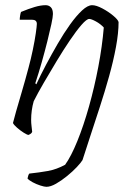

<svg xmlns="http://www.w3.org/2000/svg" viewBox="-20 -520 522 740"><path d="M30 -46Q33 -59 42 -90.5Q51 -122 64 -166Q77 -210 90 -259Q99 -292 106.5 -328Q114 -364 118 -392Q122 -420 122 -428Q122 -444 103 -444H56Q56 -450 57.5 -459.5Q59 -469 61 -474Q90 -486 113.5 -493Q137 -500 156 -500Q168 -500 176 -492Q184 -484 184 -466Q184 -455 178 -427Q172 -399 162.5 -361Q153 -323 141 -280.5Q129 -238 116 -199L120 -195Q136 -230 157.5 -270.5Q179 -311 202.5 -351.5Q226 -392 250 -425.5Q274 -459 296 -479.5Q318 -500 335 -500Q351 -500 374.5 -487.5Q398 -475 416.5 -459.5Q435 -444 437 -435Q437 -393 427 -339Q417 -285 400.5 -226Q384 -167 365 -108.5Q346 -50 328.5 3Q311 56 298 97Q292 107 276 124Q260 141 238.5 158.5Q217 176 196 188Q175 200 159 200Q151 200 135.5 195Q120 190 106 182.5Q92 175 86 168Q89 153 93 149Q131 145 164.5 139Q198 133 231 115Q254 83 278 24Q302 -35 323 -109.5Q344 -184 359 -263Q374 -342 380 -414Q367 -428 349.5 -437.5Q332 -447 324 -447Q314 -447 294 -424Q274 -401 249 -364Q224 -327 198 -284Q172 -241 148.5 -200.5Q125 -160 110 -130Q105 -113 102.5 -94.5Q100 -76 100 -58Q100 -46 101.5 -34.5Q103 -23 104 -12Q103 -9 100 -6Q97 -3 90 0Q85 0 71.5 -8.5Q58 -17 45.5 -28Q33 -39 30 -46Z"/></svg>

Font: Texturina 72pt 72pt Thin
Style: Italic
Weight: 100
Italic angle: -11°
Designer: Guillermo Torres Carreño
Foundry: Omnibus-Type
Version: Version 1.002; ttfautohint (v1.8.3)